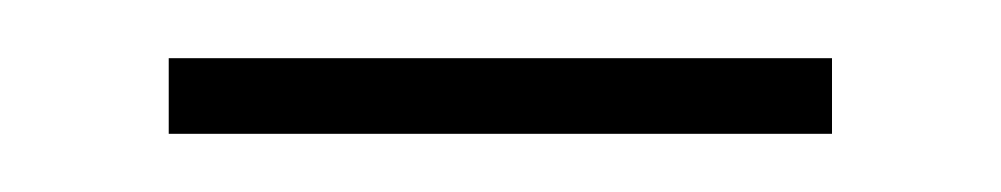

<svg xmlns="http://www.w3.org/2000/svg" viewBox="-20 -387 344 66"><path d="M38 -341V-367H266V-341Z"/></svg>

Font: Noto Sans Tamil UI ExtraCondensed Thin
Style: Regular
Weight: 100
Width: 2
Designer: Jelle Bosma - Monotype Design Team
Foundry: Monotype Imaging Inc.
Version: Version 2.004; ttfautohint (v1.8.4.7-5d5b)